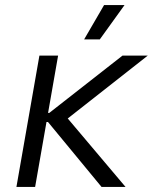

<svg xmlns="http://www.w3.org/2000/svg" viewBox="-20 -740 605 760"><path d="M136 -520H210L119 0H45ZM170 -257H136L142 -293H175L465 -520H565L229 -256L222 -302L477 0H382ZM313 -584 392 -720H473L375 -584Z"/></svg>

Font: Fixel Italic Variable 20240409 Display Thin
Style: Italic
Weight: 100
Italic angle: -10°
Designer: AlfaBravo + MacPaw
Foundry: Kyrylo Tkachov, Marchela Mozhyna, Serhii Makarenko, Maria Weinstein, Zakhar Kryvoshyya
Version: Version 1.211;Glyphs 3.2 (3225)